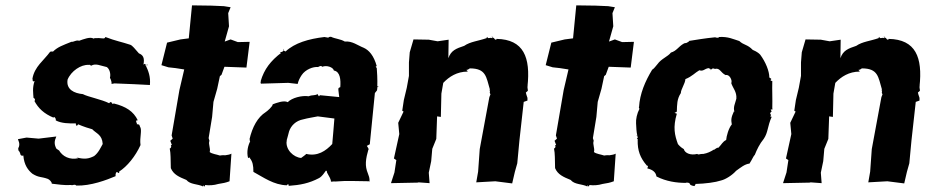

<svg xmlns="http://www.w3.org/2000/svg" viewBox="-20 -680 3452 716"><path d="M265 -93 272 -90C240 -83 213 -96 199 -121C201 -117 199 -120 190 -126C182 -142 182 -153 190 -171L124 -163L79 -167L47 -161C46 -159 58 -144 48 -127C48 -113 51 -121 55 -109C56 -101 59 -100 63 -99C65 -100 66 -100 67 -100C70 -64 85 -45 101 -32C125 -17 133 -22 158 -13C164 -11 174 -1 173 5C204 8 210 11 246 10C248 13 260 5 264 12C318 14 378 -9 411 -23C411 -29 410 -30 414 -38C423 -40 416 -34 420 -36C426 -31 425 -43 424 -40C454 -59 485 -97 504 -139C500 -168 511 -195 502 -208C499 -213 503 -216 490 -217C490 -217 492 -229 489 -221C489 -221 484 -234 494 -231C478 -265 449 -283 405 -294C403 -293 400 -293 397 -293C397 -294 402 -296 393 -299C389 -300 391 -298 387 -295C360 -309 307 -319 289 -329C257 -332 226 -346 232 -383C245 -415 282 -440 311 -438C317 -440 317 -435 320 -435C337 -445 354 -435 378 -430C388 -424 394 -405 390 -390C390 -390 397 -378 396 -367L407 -369L481 -366L539 -363C542 -394 533 -416 524 -435L521 -436C532 -440 531 -441 529 -436C517 -440 523 -445 515 -439C520 -465 513 -475 498 -481C483 -498 474 -510 466 -513C433 -524 412 -527 373 -542C370 -534 365 -537 349 -538C337 -538 330 -538 329 -536C317 -544 292 -534 275 -528C264 -532 256 -523 246 -524C214 -511 195 -505 177 -487C177 -489 171 -488 167 -487C143 -454 109 -432 101 -387C103 -383 99 -373 109 -378C100 -352 104 -332 105 -315C112 -312 112 -304 108 -304C123 -276 144 -256 180 -241C179 -248 190 -240 188 -231C208 -220 238 -219 264 -220C261 -220 262 -217 266 -210C273 -217 272 -218 270 -217C290 -208 316 -200 324 -198C339 -182 361 -178 363 -143C356 -131 348 -111 331 -98C311 -88 296 -85 265 -93Z M739 16C734 13 738 9 743 16L745 10C760 12 778 11 794 6C812 3 820 2 836 -4L843 -107C838 -104 829 -102 820 -101C814 -101 812 -102 800 -100C789 -104 770 -106 762 -113C766 -128 756 -141 761 -155L758 -165L771 -244L776 -300L790 -349L800 -396L806 -401L817 -431L899 -428L911 -524L867 -523L840 -533L818 -525L834 -582L831 -631L840 -653L815 -657L768 -659L696 -660L684 -537L653 -533L603 -521L582 -437L608 -429L635 -426L667 -421L649 -344L620 -175L624 -163L615 -155L621 -139H617C617 -139 622 -130 613 -126C617 -107 616 -86 617 -53C627 -29 648 -20 675 -9C690 9 716 5 739 16Z M1355 -127C1357 -118 1351 -124 1354 -124L1353 -128L1348 -136L1359 -142L1378 -333L1386 -343L1388 -359C1395 -356 1390 -357 1387 -355C1388 -386 1386 -414 1385 -426C1380 -433 1380 -433 1385 -433C1374 -473 1356 -493 1336 -502C1315 -510 1293 -528 1266 -525C1249 -535 1230 -535 1214 -543C1209 -541 1211 -545 1203 -539C1199 -542 1203 -539 1190 -542C1131 -535 1079 -520 1045 -488C1037 -491 1035 -494 1039 -498C1038 -486 1028 -485 1025 -486C1025 -481 1034 -480 1030 -484C990 -454 965 -422 952 -377C956 -377 949 -377 953 -368L1055 -371L1090 -367C1093 -380 1099 -391 1105 -400C1119 -421 1148 -432 1166 -430C1180 -438 1180 -431 1182 -431C1198 -438 1223 -429 1225 -417C1249 -413 1251 -382 1249 -355C1240 -352 1242 -350 1242 -343L1245 -318L1173 -325C1168 -319 1171 -319 1163 -330C1161 -323 1144 -327 1131 -321C1106 -325 1068 -315 1053 -299C1039 -307 1010 -296 997 -291C997 -283 976 -265 971 -262C941 -243 921 -207 910 -159C916 -162 908 -154 913 -153C905 -138 899 -114 905 -91C912 -92 914 -94 912 -90C922 -77 925 -64 925 -39C962 -19 1001 10 1050 11C1050 2 1053 14 1052 8C1064 9 1053 9 1057 13C1099 10 1132 4 1170 -16C1182 -23 1188 -34 1195 -43C1195 -44 1196 -44 1199 -42C1197 -35 1210 -23 1214 -6C1212 1 1223 -5 1229 -3L1264 -5H1297L1357 -4L1358 -1C1359 -19 1355 -23 1352 -33C1340 -62 1343 -85 1355 -127ZM1058 -190C1065 -211 1083 -230 1111 -235C1129 -240 1146 -242 1165 -246L1227 -238L1223 -189L1219 -143C1195 -117 1164 -96 1122 -106C1119 -102 1108 -95 1103 -91C1075 -93 1044 -122 1049 -155C1052 -158 1050 -150 1048 -153C1050 -161 1058 -188 1058 -190Z M1807 -346C1805 -343 1799 -349 1811 -342C1800 -348 1811 -337 1806 -335L1809 -328L1805 -318L1804 -313L1769 -124L1766 -82L1763 -40L1756 0L1827 -4L1890 4L1900 -39L1909 -71L1917 -156L1933 -300L1947 -305V-315L1943 -327L1941 -335L1947 -340C1947 -341 1948 -341 1948 -341C1950 -343 1945 -355 1948 -360C1952 -359 1940 -363 1947 -357C1959 -466 1933 -533 1832 -535C1830 -526 1822 -539 1826 -532C1822 -539 1823 -537 1813 -543C1821 -545 1813 -537 1816 -537C1808 -543 1799 -532 1798 -543C1798 -537 1789 -541 1795 -538C1764 -527 1734 -525 1711 -509C1681 -499 1662 -492 1652 -463L1653 -532L1612 -526L1579 -532L1522 -533L1508 -485L1505 -447V-397L1497 -353L1486 -307L1480 -267L1485 -264L1465 -222L1469 -180L1449 -89L1458 -83L1451 -37L1438 3L1538 1L1541 0L1582 3L1579 -36L1588 -79L1592 -125L1607 -162L1610 -246L1624 -244L1626 -331L1633 -371C1655 -394 1684 -413 1724 -413C1723 -420 1721 -412 1720 -420C1724 -418 1731 -425 1732 -425C1793 -425 1793 -393 1807 -346Z M2172 16C2167 13 2171 9 2176 16L2178 10C2193 12 2211 11 2227 6C2245 3 2253 2 2269 -4L2276 -107C2271 -104 2262 -102 2253 -101C2247 -101 2245 -102 2233 -100C2222 -104 2203 -106 2195 -113C2199 -128 2189 -141 2194 -155L2191 -165L2204 -244L2209 -300L2223 -349L2233 -396L2239 -401L2250 -431L2332 -428L2344 -524L2300 -523L2273 -533L2251 -525L2267 -582L2264 -631L2273 -653L2248 -657L2201 -659L2129 -660L2117 -537L2086 -533L2036 -521L2015 -437L2041 -429L2068 -426L2100 -421L2082 -344L2053 -175L2057 -163L2048 -155L2054 -139H2050C2050 -139 2055 -130 2046 -126C2050 -107 2049 -86 2050 -53C2060 -29 2081 -20 2108 -9C2123 9 2149 5 2172 16Z M2363 -280C2362 -288 2362 -273 2365 -275C2355 -256 2351 -235 2352 -220C2353 -204 2353 -188 2357 -173L2351 -178C2358 -170 2362 -169 2355 -164C2361 -159 2357 -161 2358 -158C2357 -118 2368 -91 2391 -64C2393 -59 2400 -67 2394 -52C2415 -47 2426 -37 2428 -22C2465 -3 2504 2 2537 2C2540 0 2553 0 2554 9C2545 10 2552 9 2554 9C2555 8 2555 12 2570 14C2569 14 2576 6 2573 6C2611 5 2648 0 2669 -7C2686 -11 2711 -27 2725 -43C2742 -55 2757 -68 2775 -70C2787 -89 2789 -97 2795 -103C2802 -121 2813 -144 2828 -162C2845 -187 2841 -207 2858 -245C2851 -243 2854 -243 2855 -253C2849 -254 2854 -264 2858 -264L2854 -271C2866 -275 2863 -270 2860 -275C2861 -316 2859 -340 2860 -378C2857 -380 2863 -374 2853 -381C2856 -387 2861 -383 2849 -391C2849 -415 2835 -449 2815 -476C2805 -487 2791 -492 2787 -494C2767 -515 2754 -511 2737 -527C2714 -534 2696 -544 2661 -542C2661 -537 2648 -540 2647 -541C2607 -537 2579 -532 2547 -527C2554 -525 2547 -524 2547 -524C2536 -516 2537 -522 2529 -517C2510 -506 2503 -490 2482 -484C2471 -469 2446 -461 2432 -441C2426 -434 2418 -423 2412 -420C2386 -377 2366 -331 2363 -280ZM2719 -263 2717 -265C2706 -241 2706 -233 2709 -216C2697 -202 2689 -172 2688 -158C2674 -151 2672 -142 2659 -129C2652 -131 2643 -119 2642 -122C2629 -114 2619 -109 2603 -106C2589 -107 2586 -101 2580 -106C2557 -100 2534 -108 2530 -124C2519 -130 2510 -140 2508 -143C2496 -176 2489 -205 2504 -256C2496 -258 2493 -261 2500 -261L2504 -264C2505 -290 2504 -310 2519 -333C2519 -347 2535 -368 2536 -385C2561 -395 2572 -409 2588 -418C2603 -413 2606 -423 2622 -426C2632 -421 2634 -424 2627 -418C2636 -421 2634 -428 2646 -423C2665 -428 2667 -409 2686 -400C2701 -404 2712 -379 2707 -370C2713 -351 2728 -338 2726 -312C2722 -295 2713 -280 2719 -263Z M3269 -346C3267 -343 3261 -349 3273 -342C3262 -348 3273 -337 3268 -335L3271 -328L3267 -318L3266 -313L3231 -124L3228 -82L3225 -40L3218 0L3289 -4L3352 4L3362 -39L3371 -71L3379 -156L3395 -300L3409 -305V-315L3405 -327L3403 -335L3409 -340C3409 -341 3410 -341 3410 -341C3412 -343 3407 -355 3410 -360C3414 -359 3402 -363 3409 -357C3421 -466 3395 -533 3294 -535C3292 -526 3284 -539 3288 -532C3284 -539 3285 -537 3275 -543C3283 -545 3275 -537 3278 -537C3270 -543 3261 -532 3260 -543C3260 -537 3251 -541 3257 -538C3226 -527 3196 -525 3173 -509C3143 -499 3124 -492 3114 -463L3115 -532L3074 -526L3041 -532L2984 -533L2970 -485L2967 -447V-397L2959 -353L2948 -307L2942 -267L2947 -264L2927 -222L2931 -180L2911 -89L2920 -83L2913 -37L2900 3L3000 1L3003 0L3044 3L3041 -36L3050 -79L3054 -125L3069 -162L3072 -246L3086 -244L3088 -331L3095 -371C3117 -394 3146 -413 3186 -413C3185 -420 3183 -412 3182 -420C3186 -418 3193 -425 3194 -425C3255 -425 3255 -393 3269 -346Z"/></svg>

Font: Asimov Print
Style: DIt
Weight: 250
Width: 0
Designer: Google
Version: Version 2.000980: 2014